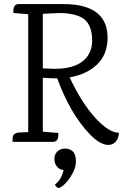

<svg xmlns="http://www.w3.org/2000/svg" viewBox="-20 -699 617 946"><path d="M42 0V-16Q42 -38 62 -44Q67 -46 73 -46L119 -48V-629L46 -635Q43 -679 72 -679H291Q510 -679 510 -513Q510 -431 458.5 -381.5Q407 -332 323 -318Q384 -189 450.5 -117Q517 -45 566 -45Q565 -18 550.5 -1.5Q536 15 514 15Q473 15 422 -38Q325 -140 262 -313H259Q226 -313 191 -316V-50L267 -44Q271 0 240 0ZM191 -631V-362Q233 -360 250 -360Q340 -360 387 -397Q434 -434 434 -500Q434 -588 378 -615Q330 -638 253 -634L193 -631ZM271 227Q266 229 258.5 221.5Q251 214 251 210Q282 188 293 139Q273 137 260.5 121.5Q248 106 248 84Q248 62 262.5 47.5Q277 33 300.5 33Q324 33 339 47.5Q354 62 354 96.5Q354 131 327.5 172.5Q301 214 271 227Z"/></svg>

Font: Karma
Style: Regular
Weight: 400
Designer: Joana Correia
Foundry: Indian Type Foundry
Version: Version 1.202;PS 1.0;hotconv 1.0.78;makeotf.lib2.5.61930; tt